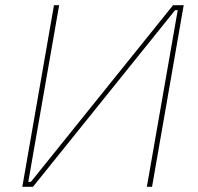

<svg xmlns="http://www.w3.org/2000/svg" viewBox="-20 -720 762 740"><path d="M66 0H107L655 -681H665L546 0H566L688 -700H647L99 -19H89L208 -700H188Z"/></svg>

Font: Fixel Display Thin
Style: Italic
Weight: 100
Italic angle: -10°
Designer: AlfaBravo + MacPaw
Foundry: Kyrylo Tkachov, Marchela Mozhyna, Serhii Makarenko, Maria Weinstein, Zakhar Kryvoshyya
Version: Version 1.210;Glyphs 3.2 (3217)